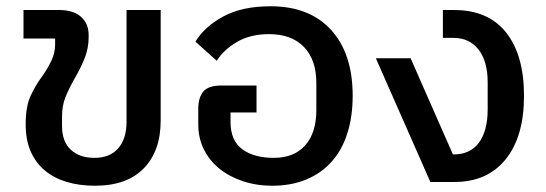

<svg xmlns="http://www.w3.org/2000/svg" viewBox="-20 -581 1744 613"><path d="M283 12Q234 12 193.5 0Q153 -12 123.5 -36.5Q94 -61 78 -97.5Q62 -134 62 -184Q62 -241 77.5 -274.5Q93 -308 113 -335Q131 -360 143.5 -386Q156 -412 156 -439V-458H55V-549H169Q214 -549 238.5 -527.5Q263 -506 263 -469V-462Q263 -429 251.5 -398.5Q240 -368 217 -328Q199 -296 188.5 -269.5Q178 -243 178 -208V-179Q178 -129 206 -103Q234 -77 281 -77Q331 -77 357.5 -107.5Q384 -138 384 -192V-549H493V-196Q493 -99 439 -43.5Q385 12 283 12Z M849 12Q799 12 755.5 -2.5Q712 -17 680.5 -42.5Q649 -68 631 -104Q613 -140 613 -184V-234Q613 -269 629 -288.5Q645 -308 687 -308H799V-222H716V-192Q716 -132 753.5 -104.5Q791 -77 854 -77Q919 -77 954.5 -117Q990 -157 990 -230V-316Q990 -390 950.5 -431Q911 -472 839 -472Q779 -472 736.5 -447Q694 -422 672 -387L604 -448Q633 -496 693 -528.5Q753 -561 844 -561Q968 -561 1037 -485.5Q1106 -410 1106 -275Q1106 -209 1089 -155.5Q1072 -102 1039 -65Q1006 -28 958 -8Q910 12 849 12Z M1180 -395H1291L1426 -88H1429Q1481 -88 1509 -125.5Q1537 -163 1537 -232V-318Q1537 -385 1508 -422.5Q1479 -460 1428 -460H1394V-549H1430Q1539 -549 1596 -477Q1653 -405 1653 -275Q1653 -145 1594.5 -72.5Q1536 0 1431 0H1354Z"/></svg>

Font: IBM Plex Thai Medium
Style: Regular
Weight: 500
Designer: Mike Abbink, Paul van der Laan, Pieter van Rosmalen, Ben Mitchell, Mark Frömberg
Foundry: Bold Monday
Version: Version 1.0